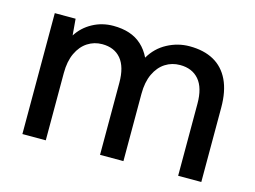

<svg xmlns="http://www.w3.org/2000/svg" viewBox="-78 -661 1055 793"><g transform="rotate(15 450.0 -264.5)"><path d="M70 0V-517H159L165 -447Q189 -485 229.5 -507Q270 -529 318 -529Q356 -529 386.5 -519Q417 -509 440 -488Q463 -467 478 -436Q504 -481 549 -505Q594 -529 644 -529Q705 -529 747.5 -505.5Q790 -482 812.5 -435Q835 -388 835 -318V0H736V-308Q736 -376 707 -410Q678 -444 626 -444Q591 -444 563 -426Q535 -408 518.5 -373Q502 -338 502 -288V0H402V-308Q402 -376 373.5 -410Q345 -444 293 -444Q259 -444 231 -426Q203 -408 186.5 -373Q170 -338 170 -288V0Z"/></g></svg>

Font: DM Sans 11pt Medium
Style: Regular
Weight: 500
Version: Version 4.004;gftools[0.9.30]